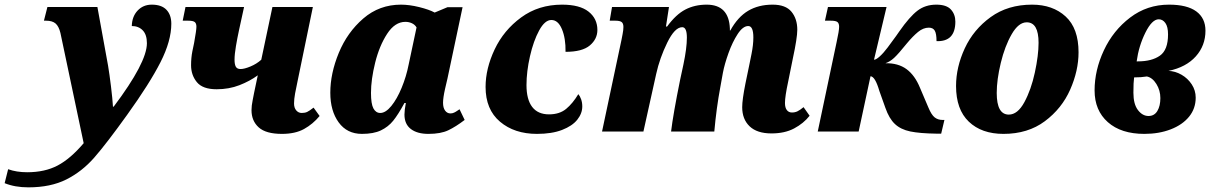

<svg xmlns="http://www.w3.org/2000/svg" viewBox="-182 -566 5222 826"><path d="M-162 222 -147 162Q-111 175 -65 175Q11 175 66 146Q121 117 178 50L78 -424Q71 -453 57 -465Q43 -477 16 -477H7L22 -536H237L283 -283Q289 -247 295.5 -194Q302 -141 304 -107H307Q450 -297 450 -380Q450 -417 432 -435.5Q414 -454 385 -454Q386 -495 410 -520.5Q434 -546 471 -546Q513 -546 534 -524Q555 -502 555 -464Q555 -390 508.5 -298.5Q462 -207 365 -72Q276 52 223.5 112Q171 172 103.5 206Q36 240 -60 240Q-118 240 -162 222Z M900 -92Q900 -111 905 -135Q910 -159 911 -166L927 -242Q893 -217 848 -199.5Q803 -182 750 -182Q690 -182 665 -212.5Q640 -243 640 -285Q640 -317 645.5 -345Q651 -373 653 -381Q663 -436 663 -451Q663 -465 656 -471Q649 -477 627 -477H604L616 -536H868L846 -435Q839 -403 833 -367.5Q827 -332 827 -309Q827 -289 832.5 -279Q838 -269 853 -269Q869 -269 895.5 -280Q922 -291 942 -309L990 -536H1164L1098 -216Q1092 -189 1087.5 -164Q1083 -139 1083 -121Q1083 -102 1092.5 -91Q1102 -80 1116 -80Q1130 -80 1139.5 -84.5Q1149 -89 1167 -103L1193 -67Q1164 -32 1126 -11Q1088 10 1031 10Q962 10 931 -18Q900 -46 900 -92Z M1239 -167Q1239 -250 1275.5 -338.5Q1312 -427 1381 -486.5Q1450 -546 1543 -546Q1579 -546 1621.5 -535.5Q1664 -525 1688 -512L1743 -535H1808L1743 -228Q1741 -221 1732.5 -183Q1724 -145 1724 -124Q1724 -102 1733 -90Q1742 -78 1756 -78Q1764 -78 1771.5 -81.5Q1779 -85 1784.5 -89Q1790 -93 1795 -96L1817 -50Q1779 -21 1746.5 -5.5Q1714 10 1661 10Q1613 10 1585.5 -11Q1558 -32 1558 -73Q1558 -92 1564 -123H1558Q1531 -73 1509.5 -46.5Q1488 -20 1456.5 -5Q1425 10 1375 10Q1311 10 1275 -39.5Q1239 -89 1239 -167ZM1576 -288 1610 -448Q1603 -460 1590 -466Q1577 -472 1562 -472Q1517 -472 1483.5 -420.5Q1450 -369 1432 -296.5Q1414 -224 1414 -166Q1414 -119 1424.5 -99.5Q1435 -80 1454 -80Q1477 -80 1501.5 -110Q1526 -140 1546 -188.5Q1566 -237 1576 -288Z M1907 -192Q1907 -271 1946 -353.5Q1985 -436 2060 -491Q2135 -546 2236 -546Q2312 -546 2350 -516Q2388 -486 2388 -437Q2388 -398 2355.5 -370.5Q2323 -343 2251 -343Q2252 -401 2235.5 -440.5Q2219 -480 2190 -480Q2162 -480 2137.5 -435Q2113 -390 2098 -324Q2083 -258 2083 -200Q2083 -138 2107.5 -106Q2132 -74 2180 -74Q2225 -74 2253.5 -97.5Q2282 -121 2306 -161Q2313 -153 2318 -139Q2323 -125 2323 -108Q2323 -78 2301.5 -51Q2280 -24 2236 -7Q2192 10 2128 10Q2031 10 1969 -42.5Q1907 -95 1907 -192Z M3011 -105Q3011 -137 3025 -207L3042 -289Q3043 -294 3051 -333.5Q3059 -373 3059 -405Q3059 -454 3037 -454Q3014 -454 2991.5 -419.5Q2969 -385 2952 -337.5Q2935 -290 2928 -253L2917 -192Q2900 -101 2891 0H2705Q2714 -75 2744 -223L2758 -288Q2773 -359 2773 -404Q2773 -449 2753 -449Q2721 -449 2688.5 -382.5Q2656 -316 2641 -248L2586 0H2408L2492 -396Q2493 -402 2496.5 -419.5Q2500 -437 2500 -450Q2500 -465 2492.5 -471Q2485 -477 2465 -477H2441L2451 -536H2696L2683 -452H2688Q2726 -504 2766.5 -525Q2807 -546 2858 -546Q2954 -546 2958 -443V-435H2960Q2992 -493 3036.5 -519.5Q3081 -546 3142 -546Q3198 -546 3223 -515.5Q3248 -485 3248 -438Q3248 -403 3229 -315L3209 -216Q3195 -151 3195 -123Q3195 -103 3203 -92.5Q3211 -82 3225 -82Q3238 -82 3248.5 -87Q3259 -92 3275 -105L3301 -68Q3275 -35 3234.5 -13.5Q3194 8 3137 8Q3075 8 3043 -22.5Q3011 -53 3011 -105Z M3627 -102 3601 -175Q3583 -237 3563 -238L3512 0H3336L3417 -384Q3428 -434 3428 -451Q3428 -465 3421 -471Q3414 -477 3392 -477H3367L3380 -536H3632L3578 -309Q3587 -309 3603 -323.5Q3619 -338 3637 -362L3673 -411L3687 -431Q3731 -494 3765 -520Q3799 -546 3846 -546Q3890 -546 3909 -525Q3928 -504 3928 -473Q3928 -386 3847 -389Q3847 -421 3839.5 -434Q3832 -447 3814 -447Q3790 -447 3767.5 -428.5Q3745 -410 3720 -380Q3683 -334 3664.5 -317Q3646 -300 3627 -294Q3682 -295 3718 -268.5Q3754 -242 3776 -188L3796 -141Q3799 -135 3812 -103.5Q3825 -72 3839 -61Q3853 -50 3873 -50H3881L3867 9H3847Q3775 8 3734 -0.5Q3693 -9 3668 -32.5Q3643 -56 3627 -102Z M3931 -196Q3931 -277 3968.5 -358Q4006 -439 4080 -492.5Q4154 -546 4258 -546Q4347 -546 4402.5 -495Q4458 -444 4458 -341Q4458 -262 4422 -180.5Q4386 -99 4313 -44.5Q4240 10 4135 10Q4041 10 3986 -42.5Q3931 -95 3931 -196ZM4286 -382Q4286 -470 4235 -470Q4200 -470 4170.5 -419Q4141 -368 4123.5 -295.5Q4106 -223 4106 -166Q4106 -73 4158 -73Q4196 -73 4225 -126.5Q4254 -180 4270 -254Q4286 -328 4286 -382Z M4527 -177Q4527 -264 4567 -349.5Q4607 -435 4680 -490.5Q4753 -546 4847 -546Q4925 -546 4964.5 -517Q5004 -488 5004 -434Q5004 -370 4962.5 -323.5Q4921 -277 4845 -261Q4874 -260 4901 -244.5Q4928 -229 4945 -203Q4962 -177 4962 -146Q4962 -99 4933.5 -64Q4905 -29 4854.5 -9.5Q4804 10 4741 10Q4641 10 4584 -40.5Q4527 -91 4527 -177ZM4714 -302Q4773 -302 4808 -326.5Q4843 -351 4843 -418Q4843 -451 4831.5 -467Q4820 -483 4803 -483Q4774 -483 4745.5 -425.5Q4717 -368 4708 -302ZM4810 -144Q4810 -177 4793 -204.5Q4776 -232 4752 -237Q4727 -233 4697 -233Q4694 -212 4694 -167Q4694 -118 4713.5 -92.5Q4733 -67 4759 -67Q4784 -67 4797 -88.5Q4810 -110 4810 -144Z"/></svg>

Font: Noto Serif NarrowBlack
Style: Italic
Weight: 900
Width: 4
Italic angle: -12°
Designer: Monotype Design Team
Foundry: Monotype Imaging Inc.
Version: Version 1.001